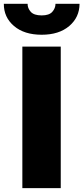

<svg xmlns="http://www.w3.org/2000/svg" viewBox="-68 -967 429 987"><path d="M244.3 -727.3V0H46.9V-727.3ZM217.3 -947.4H340.9Q340.6 -878.2 288 -833.3Q235.4 -788.4 146.3 -788.4Q56.5 -788.4 3.9 -833.3Q-48.7 -878.2 -48.3 -947.4H73.9Q73.5 -925.1 90 -906.4Q106.5 -887.8 146.3 -887.8Q184.3 -887.8 200.6 -905.9Q217 -924 217.3 -947.4Z"/></svg>

Font: Inter UI Black
Style: Regular
Weight: 900
Designer: Rasmus Andersson
Foundry: rsms
Version: 3.2;8d6f07862